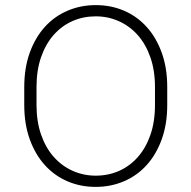

<svg xmlns="http://www.w3.org/2000/svg" viewBox="-20 -726 750 752"><path d="M355 6Q295 6 244 -16Q193 -38 155.5 -79.5Q118 -121 96.5 -180.5Q75 -240 75 -315V-385Q75 -460 96.5 -519.5Q118 -579 155.5 -620.5Q193 -662 244.5 -684Q296 -706 355 -706Q415 -706 466 -684Q517 -662 554.5 -620.5Q592 -579 613.5 -519.5Q635 -460 635 -385V-315Q635 -240 613.5 -180.5Q592 -121 554.5 -79.5Q517 -38 465.5 -16Q414 6 355 6ZM355 -38Q404 -38 446 -56.5Q488 -75 519.5 -110.5Q551 -146 569 -197.5Q587 -249 587 -315V-385Q587 -450 569 -501.5Q551 -553 519.5 -588.5Q488 -624 445.5 -643Q403 -662 355 -662Q306 -662 264 -643.5Q222 -625 190.5 -589.5Q159 -554 141 -502.5Q123 -451 123 -385V-315Q123 -250 141 -198.5Q159 -147 190.5 -111.5Q222 -76 264.5 -57Q307 -38 355 -38Z"/></svg>

Font: PT Root UI Web Light
Style: Regular
Weight: 300
Designer: Vitaly Kuzmin
Foundry: ParaType Ltd.
Version: Version 1.000W